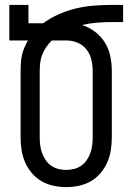

<svg xmlns="http://www.w3.org/2000/svg" viewBox="-20 -755 540 783"><path d="M250 8Q224 8 198 2.5Q172 -3 149.5 -16Q127 -29 110 -49Q93 -69 82.5 -93Q72 -117 68 -143Q64 -169 64 -195V-465Q64 -481 65 -497.5Q66 -514 69.5 -530Q73 -546 79.5 -561Q86 -576 94 -590H18V-735H96V-660H156Q186 -682 220 -697Q254 -712 289.5 -720.5Q325 -729 362 -732Q399 -735 436 -735H482V-665H436Q405 -665 374.5 -662.5Q344 -660 314 -653Q343 -644 367.5 -625.5Q392 -607 408 -581Q424 -555 430 -525Q436 -495 436 -465V-195Q436 -169 432 -143Q428 -117 417.5 -93Q407 -69 390 -49Q373 -29 350.5 -16Q328 -3 302 2.5Q276 8 250 8ZM250 -62Q266 -62 282 -66Q298 -70 311.5 -79.5Q325 -89 334 -102.5Q343 -116 348.5 -131Q354 -146 356 -162.5Q358 -179 358 -195V-465Q358 -489 352.5 -512Q347 -535 332.5 -553.5Q318 -572 296 -581Q274 -590 250 -590H191Q179 -578 169 -563.5Q159 -549 152.5 -533Q146 -517 144 -499.5Q142 -482 142 -465V-195Q142 -179 144 -162.5Q146 -146 151.5 -131Q157 -116 166 -102.5Q175 -89 188.5 -79.5Q202 -70 218 -66Q234 -62 250 -62Z"/></svg>

Font: Iosevka
Style: Regular
Weight: 400
Monospace: yes
Designer: Belleve Invis
Foundry: Belleve Invis
Version: Version 33.2.3; ttfautohint (v1.8.4)